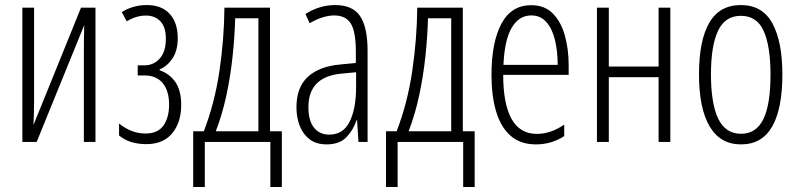

<svg xmlns="http://www.w3.org/2000/svg" viewBox="-20 -561 3157 759"><path d="M114.7 -530.8V-167Q114.7 -114.7 112.3 -66.9L300.3 -530.8H357.4V0H311.5V-347.2Q311.5 -375.5 311.8 -404.8Q312 -434.1 313 -461.9L125 0H68.4V-530.8Z M560.5 -541Q619.1 -541 650.9 -506.1Q682.6 -471.2 682.6 -410.2Q682.6 -360.4 661.4 -329.3Q640.1 -298.3 611.3 -287.1V-283.2Q650.9 -269.5 673.6 -236.1Q696.3 -202.6 696.3 -146.5Q696.3 -77.1 660.9 -34.2Q625.5 8.8 558.6 8.8Q491.7 8.8 450.7 -25.4V-72.8Q471.7 -55.2 498.3 -44.2Q524.9 -33.2 555.7 -33.2Q603.5 -33.2 626 -64.5Q648.4 -95.7 648.4 -147.5Q648.4 -202.1 623.3 -232.4Q598.1 -262.7 551.8 -262.7H524.4V-302.7H551.3Q587.4 -302.7 611.6 -329.8Q635.7 -356.9 635.7 -407.7Q635.7 -454.1 614 -476.8Q592.3 -499.5 557.1 -499.5Q518.1 -499.5 481 -476.6L461.4 -513.2Q505.9 -541 560.5 -541Z M1047.4 -530.8V-42H1094.2V178.2H1048.8V0H789.6V178.2H743.7V-42H785.6Q828.6 -152.8 847.4 -280Q866.2 -407.2 867.2 -530.8ZM1001.5 -488.8H909.7Q907.7 -416 899.4 -337.6Q891.1 -259.3 874.8 -183.3Q858.4 -107.4 833 -42H1001.5Z M1305.7 -541Q1373.5 -541 1403.3 -497.6Q1433.1 -454.1 1433.1 -359.4V0H1397L1391.6 -85.9H1389.6Q1376.5 -46.9 1349.4 -18.6Q1322.3 9.8 1271 9.8Q1229.5 9.8 1203.1 -11Q1176.8 -31.7 1164.3 -64.9Q1151.9 -98.1 1151.9 -136.7Q1151.9 -215.8 1197 -257.3Q1242.2 -298.8 1325.7 -306.2L1386.7 -312V-356.9Q1386.7 -436 1366.7 -468Q1346.7 -500 1300.8 -500Q1281.2 -500 1256.8 -492.9Q1232.4 -485.8 1204.1 -469.2L1187.5 -505.9Q1243.2 -541 1305.7 -541ZM1387.7 -275.4 1330.1 -270Q1199.2 -257.8 1199.2 -137.7Q1199.2 -84 1221.2 -56.4Q1243.2 -28.8 1281.7 -28.8Q1336.9 -28.8 1362.3 -80.3Q1387.7 -131.8 1387.7 -217.3Z M1809.6 -530.8V-42H1856.4V178.2H1811V0H1551.8V178.2H1505.9V-42H1547.9Q1590.8 -152.8 1609.6 -280Q1628.4 -407.2 1629.4 -530.8ZM1763.7 -488.8H1671.9Q1669.9 -416 1661.6 -337.6Q1653.3 -259.3 1637 -183.3Q1620.6 -107.4 1595.2 -42H1763.7Z M2080.1 -540.5Q2133.3 -540.5 2165.8 -507.3Q2198.2 -474.1 2213.1 -420.2Q2228 -366.2 2228 -303.7V-265.1H1969.2Q1969.2 -150.4 2002.2 -91.1Q2035.2 -31.7 2102.1 -31.7Q2157.2 -31.7 2210.4 -68.4V-22.9Q2186.5 -7.3 2158.7 1.2Q2130.9 9.8 2098.6 9.8Q2037.1 9.8 1998.3 -24.4Q1959.5 -58.6 1941.2 -120.4Q1922.9 -182.1 1922.9 -264.6Q1922.9 -393.1 1961.9 -466.8Q2001 -540.5 2080.1 -540.5ZM2080.1 -500Q2031.7 -500 2003.2 -451.9Q1974.6 -403.8 1970.2 -304.7H2184.6Q2184.6 -357.4 2174.1 -401.9Q2163.6 -446.3 2140.4 -473.1Q2117.2 -500 2080.1 -500Z M2386.7 -530.8V-297.9H2583.5V-530.8H2629.9V0H2583.5V-255.9H2386.7V0H2339.8V-530.8Z M3072.8 -266.1Q3072.8 -131.3 3032.5 -60.8Q2992.2 9.8 2909.2 9.8Q2827.1 9.8 2785.2 -61.5Q2743.2 -132.8 2743.2 -267.1Q2743.2 -400.4 2783.7 -470.7Q2824.2 -541 2908.7 -541Q2993.7 -541 3033.2 -469Q3072.8 -397 3072.8 -266.1ZM2790.5 -267.1Q2790.5 -151.9 2819.1 -92Q2847.7 -32.2 2909.7 -32.2Q2969.2 -32.2 2997.6 -89.8Q3025.9 -147.5 3025.9 -266.6Q3025.9 -377 2999.3 -437.7Q2972.7 -498.5 2908.7 -498.5Q2846.2 -498.5 2818.4 -439.2Q2790.5 -379.9 2790.5 -267.1Z"/></svg>

Font: Open Sans Condensed Light
Style: Regular
Weight: 300
Width: 3
Designer: Monotype Design Team
Foundry: Monotype Imaging Inc.
Version: Version 3.003; ttfautohint (v1.8.4)